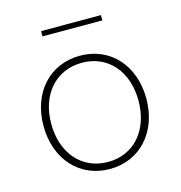

<svg xmlns="http://www.w3.org/2000/svg" viewBox="-99 -733 779 827"><g transform="rotate(-15 291.0 -319.0)"><path d="M291.5 6C426 6 520.5 -98.5 520.5 -247C520.5 -395 426.5 -499 291.5 -499C155.5 -499 62 -395 62 -247C62 -98 156.5 6 291.5 6ZM96.5 -247C96.5 -378 175 -467.5 291.5 -467.5C407.5 -467.5 485.5 -378.5 485.5 -247C485.5 -115.5 407.5 -25.5 291.5 -25.5C175 -25.5 96.5 -115.5 96.5 -247ZM157.5 -621H424.5V-644.5H157.5Z"/></g></svg>

Font: HK Grotesk ExtraLight
Style: Regular
Weight: 200
Designer: Alfredo Marco Pradil
Foundry: Hanken Design Co.
Version: Version 3.001;FEAKit 1.0